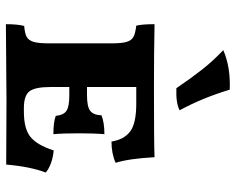

<svg xmlns="http://www.w3.org/2000/svg" viewBox="-94 -703 799 651"><g transform="rotate(90 305.5 -377.5)"><path d="M565 -133Q545 -81 538 1L320 0L62 2Q62 -38 68 -60Q93 -62 105 -68.5Q117 -75 122 -92Q127 -109 127 -145V-356Q127 -391 122 -407.5Q117 -424 105 -430.5Q93 -437 67 -440Q62 -460 62 -502Q158 -500 275 -500Q470 -500 513 -502Q518 -414 532 -370Q501 -356 460 -356Q453 -399 425.5 -419.5Q398 -440 332 -440H275V-273H303Q342 -273 356 -284Q370 -295 371 -322Q395 -332 435 -332Q432 -298 432 -246Q432 -189 435 -159Q394 -159 373 -167Q370 -194 355.5 -203.5Q341 -213 303 -213H275V-150Q275 -97 289.5 -78Q304 -59 346 -59H359Q417 -59 444.5 -81.5Q472 -104 490 -160Q514 -158 534 -150.5Q554 -143 565 -133ZM150 -735Q207 -760 284 -757Q312 -664 354 -587Q329 -574 279 -576Q245 -626 216 -663Q187 -700 150 -735Z"/></g></svg>

Font: Vollkorn SC
Style: Bold
Weight: 700
Designer: Friedrich Althausen
Foundry: Friedrich Althausen
Version: Version 4.015